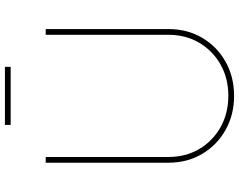

<svg xmlns="http://www.w3.org/2000/svg" viewBox="-112 -814 937 752"><g transform="rotate(-90 356.0 -438.5)"><path d="M356 10.3Q281.7 10.3 222.4 -23.2Q163.1 -56.6 128.7 -114.7Q94.2 -172.9 94.2 -246.6V-727.5H116.7V-246.6Q116.7 -179.2 147.9 -126.2Q179.2 -73.2 233.4 -42.7Q287.6 -12.2 356 -12.2Q424.8 -12.2 478.8 -42.7Q532.7 -73.2 564 -126.2Q595.2 -179.2 595.2 -246.6V-727.5H617.7V-246.6Q617.7 -172.9 583.5 -114.7Q549.3 -56.6 490 -23.2Q430.7 10.3 356 10.3ZM469.7 -887.2V-864.7H242.2V-887.2Z"/></g></svg>

Font: Inter 16pt Thin
Style: Regular
Weight: 250
Version: Version 4.001;git-66647c0bb